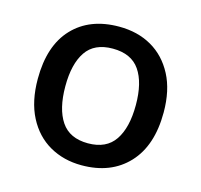

<svg xmlns="http://www.w3.org/2000/svg" viewBox="-86 -643 783 747"><g transform="rotate(15 305.0 -269.5)"><path d="M559 -271Q559 -137 490 -63.5Q421 10 303 10Q231 10 174 -22.5Q117 -55 84.5 -118Q52 -181 52 -271Q52 -405 120 -477Q188 -549 306 -549Q381 -549 437.5 -516.5Q494 -484 526.5 -422Q559 -360 559 -271ZM163 -271Q163 -180 197 -129.5Q231 -79 305 -79Q379 -79 413 -129.5Q447 -180 447 -271Q447 -361 413 -410.5Q379 -460 304 -460Q230 -460 196.5 -410.5Q163 -361 163 -271Z"/></g></svg>

Font: Noto Sans Nag Mundari Medium
Style: Regular
Weight: 500
Version: Version 1.000